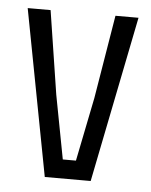

<svg xmlns="http://www.w3.org/2000/svg" viewBox="-42 -511 430 547"><g transform="rotate(5 173.5 -237.5)"><path d="M237.3 0H106L15.6 -475.1H81.1L118.2 -236.3L152.8 -54.2H190.4L227.1 -236.3L266.6 -475.1H332.5Z"/></g></svg>

Font: Agdasima
Style: Regular
Weight: 400
Width: 3
Designer: The DocRepair Project, Patric King
Foundry: Google
Version: Version 2.002